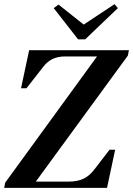

<svg xmlns="http://www.w3.org/2000/svg" viewBox="-24 -902 639 922"><path d="M-4 0 1 -25 442 -631H289Q255 -631 229 -619Q203 -607 182 -579L103 -478H77L116 -661H595L590 -635L148 -30H308Q349 -30 378.5 -44.5Q408 -59 432 -92L502 -183H529L490 0ZM257 -880 378 -784 526 -882 542 -863 385 -713H351L234 -863Z"/></svg>

Font: DeepMind Serif Text
Style: Italic
Weight: 400
Italic angle: -12°
Designer: Frank Grießhammer / Modifications: Colophon Foundry
Foundry: Colophon Foundry
Version: Version 5.003; ttfautohint (v1.8.2)